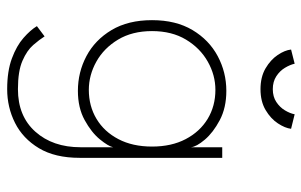

<svg xmlns="http://www.w3.org/2000/svg" viewBox="-180 -482 882 562"><g transform="rotate(90 261.0 -201.0)"><path d="M241 219Q188 219 151 205.2Q114 191.5 91 171.2Q68 151 56.5 132L86.5 109.5Q96 124.5 111.8 142.8Q127.5 161 157.8 174.2Q188 187.5 241 187.5Q320 187.5 365.5 136.5Q411 85.5 411 4V-7H442V7Q442 79 413.8 126Q385.5 173 339.8 196Q294 219 241 219ZM411 0V-91Q408 -77 387.8 -52.2Q367.5 -27.5 331.5 -7.8Q295.5 12 246 12Q191.5 12 144.2 -13Q97 -38 68 -86.5Q39 -135 39 -205Q39 -275 68 -323.5Q97 -372 144.2 -397.2Q191.5 -422.5 246 -422.5Q295.5 -422.5 331.8 -403.2Q368 -384 388.8 -359.5Q409.5 -335 411 -319V-410.5H442V0ZM71 -205Q71 -147 96 -105.5Q121 -64 160.5 -42Q200 -20 243 -20Q290.5 -20 328 -42.5Q365.5 -65 387.2 -106.5Q409 -148 409 -205Q409 -262 387.2 -303.5Q365.5 -345 328 -367.8Q290.5 -390.5 243 -390.5Q200 -390.5 160.5 -368.2Q121 -346 96 -304.5Q71 -263 71 -205ZM357 -612Q355 -594.5 341.2 -573.5Q327.5 -552.5 302.2 -537.5Q277 -522.5 241 -522.5Q205.5 -522.5 180.2 -537.2Q155 -552 141 -572.8Q127 -593.5 125 -612L166.5 -622.5Q169.5 -609 178.5 -594Q187.5 -579 203.2 -568.8Q219 -558.5 241 -558.5Q263 -558.5 278.5 -568.8Q294 -579 303 -594Q312 -609 314.5 -622.5Z"/></g></svg>

Font: League Spartan Extralight
Style: Regular
Weight: 200
Foundry: The League of Moveable Type
Version: Version 2.300; ttfautohint (v1.8.3)